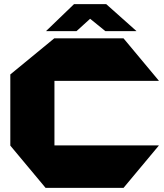

<svg xmlns="http://www.w3.org/2000/svg" viewBox="-20 -911 793 931"><path d="M201 0 30 -205V-550L243 -725H579L750 -520V-519H244V-206H750V-205L579 0ZM491 -760 417 -820 351 -760H204V-761L339 -891H495L641 -761V-760Z"/></svg>

Font: Foldit Thin ExtraBold
Style: Regular
Weight: 800
Version: Version 1.003